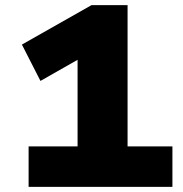

<svg xmlns="http://www.w3.org/2000/svg" viewBox="-20 -725 711 745"><path d="M91 0V-157H281V-546L369 -543L137 -411L65 -552L335 -705H475V-157H649V0Z"/></svg>

Font: Nunito Sans 7pt SemiExpanded Black
Style: Regular
Weight: 900
Width: 6
Designer: Vernon Adams
Foundry: Vernon Adams
Version: Version 3.101;gftools[0.9.27]